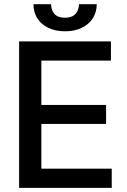

<svg xmlns="http://www.w3.org/2000/svg" viewBox="-20 -907 615 927"><path d="M72.3 -707H515.6V-614.3H179.7V-400.4H492.2V-308.6H179.7V-92.8H519.5V0H72.3ZM293.9 -755.9Q248 -755.9 213.4 -772.5Q178.7 -789.1 160.2 -818.6Q141.6 -848.1 141.6 -886.7H226.6Q226.6 -858.4 242.9 -839.8Q259.3 -821.3 293.9 -821.3Q327.6 -821.3 344.5 -840.1Q361.3 -858.9 361.3 -886.7H447.3Q446.8 -848.1 428 -818.6Q409.2 -789.1 374.5 -772.5Q339.8 -755.9 293.9 -755.9Z"/></svg>

Font: Pretendard JP Medium
Style: Regular
Weight: 500
Designer: Base glyphs from Inter by Rasmus Andersson; Hangeul glyphs from Noto Sans CJK(Source Han Sans) by Jang Soo-young and Kan
Foundry: Kil Hyung-jin
Version: Version 1.309